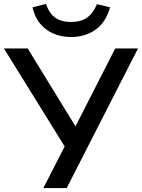

<svg xmlns="http://www.w3.org/2000/svg" viewBox="-27 -950 717 970"><path d="M192 0 311 -232 309 -195 -7 -705H113L356 -309H353L555 -705H670L310 0ZM332 -763Q283 -763 242.5 -780.5Q202 -798 175 -831.5Q148 -865 137 -913L205 -930Q222 -882 252.5 -860.5Q283 -839 331 -839Q381 -839 411.5 -860Q442 -881 463 -929L529 -913Q508 -837 455.5 -800Q403 -763 332 -763Z"/></svg>

Font: Nunito Sans 8pt SemiBold
Style: Regular
Weight: 600
Version: Version 3.101;gftools[0.9.27]